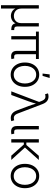

<svg xmlns="http://www.w3.org/2000/svg" viewBox="1380 -2180 1005 3804"><g transform="rotate(90 1882.0 -278.5)"><path d="M83.5 204.1V-545.9H149.9V-203.1Q149.9 -128.4 191.9 -89.8Q233.9 -51.3 295.4 -51.3Q357.4 -51.3 398.2 -90.1Q439 -128.9 439 -203.1V-545.9H505.4V-114.7Q505.4 -83.5 518.6 -70.8Q531.7 -58.1 563 -58.1H576.2V0H560.5Q457 0 442.9 -84.5Q427.2 -49.3 401.9 -29.3Q376.5 -9.3 348.1 -0.7Q319.8 7.8 295.4 7.8Q271 7.8 243.4 -0.2Q215.8 -8.3 190.7 -27.8Q165.5 -47.4 149.9 -80.6V204.1Z M1106.4 2.9Q1049.3 6.3 1018.8 -22.2Q988.3 -50.8 988.3 -109.4V-488.8H761.7V0H695.8V-488.8H606V-545.9H1149.4V-488.8H1054.2V-124Q1054.2 -82.5 1068.4 -68.1Q1082.5 -53.7 1113.8 -56.6Q1124 -57.1 1128.7 -57.6Q1133.3 -58.1 1138.2 -59.6L1151.9 -3.4Q1144 -1.5 1132.1 0.7Q1120.1 2.9 1106.4 2.9Z M1460 11.7Q1388.7 11.7 1334.5 -24.2Q1280.3 -60.1 1249.5 -123.5Q1218.8 -187 1218.8 -270Q1218.8 -354 1249.5 -417.7Q1280.3 -481.4 1334.5 -517.3Q1388.7 -553.2 1460 -553.2Q1530.8 -553.2 1585.2 -517.3Q1639.6 -481.4 1670.4 -417.7Q1701.2 -354 1701.2 -270Q1701.2 -187 1670.4 -123.5Q1639.6 -60.1 1585.2 -24.2Q1530.8 11.7 1460 11.7ZM1460 -48.3Q1516.1 -48.3 1554.9 -78.6Q1593.8 -108.9 1614.3 -159.2Q1634.8 -209.5 1634.8 -270Q1634.8 -331.1 1614.3 -381.6Q1593.8 -432.1 1554.7 -462.6Q1515.6 -493.2 1460 -493.2Q1404.3 -493.2 1365.5 -462.6Q1326.7 -432.1 1306.2 -381.6Q1285.6 -331.1 1285.6 -270Q1285.6 -209.5 1305.9 -159.2Q1326.2 -108.9 1365.2 -78.6Q1404.3 -48.3 1460 -48.3ZM1437.5 -620.1 1454.6 -760.7H1525.4L1483.9 -620.1Z M1790 0 2000 -551.3 1983.9 -594.2Q1961.4 -652.8 1930.7 -668.5Q1899.9 -684.1 1855.5 -671.4L1848.1 -669.4L1830.1 -726.6Q1854.5 -737.8 1893.1 -737.8Q1944.3 -737.8 1981.7 -709Q2019 -680.2 2042.5 -618.7L2227.5 -133.8Q2249.5 -75.7 2280.5 -59.3Q2311.5 -43 2356 -56.2L2363.3 -58.1L2381.3 -1Q2370.6 3.9 2354 7.1Q2337.4 10.3 2317.9 10.3Q2267.1 10.3 2230 -18.6Q2192.9 -47.4 2169.4 -108.9L2081.1 -343.3Q2066.9 -380.9 2055.9 -416.7Q2044.9 -452.6 2034.2 -488.8Q2023.4 -453.1 2012.7 -416.5Q2002 -379.9 1988.3 -343.3L1862.3 0Z M2596.2 2.9Q2539.1 6.3 2508.3 -22.2Q2477.5 -50.8 2477.5 -109.4V-545.9H2543.9V-124Q2543.9 -82.5 2557.9 -68.4Q2571.8 -54.2 2603 -57.1Q2613.3 -57.1 2617.9 -57.9Q2622.6 -58.6 2627.9 -60.1L2641.6 -3.4Q2632.8 -1 2620.8 1Q2608.9 2.9 2596.2 2.9Z M2804.2 -545.9V-298.3H2852.5L3067.9 -545.9H3149.9L2903.3 -270.5L3148.9 0H3064.9L2843.3 -249H2804.2V0H2737.8V-545.9Z M3467.8 11.7Q3396.5 11.7 3342.3 -24.2Q3288.1 -60.1 3257.3 -123.5Q3226.6 -187 3226.6 -270Q3226.6 -354 3257.3 -417.7Q3288.1 -481.4 3342.3 -517.3Q3396.5 -553.2 3467.8 -553.2Q3538.6 -553.2 3593 -517.3Q3647.5 -481.4 3678.2 -417.7Q3709 -354 3709 -270Q3709 -187 3678.2 -123.5Q3647.5 -60.1 3593 -24.2Q3538.6 11.7 3467.8 11.7ZM3467.8 -48.3Q3523.9 -48.3 3562.7 -78.6Q3601.6 -108.9 3622.1 -159.2Q3642.6 -209.5 3642.6 -270Q3642.6 -331.1 3622.1 -381.6Q3601.6 -432.1 3562.5 -462.6Q3523.4 -493.2 3467.8 -493.2Q3412.1 -493.2 3373.3 -462.6Q3334.5 -432.1 3314 -381.6Q3293.5 -331.1 3293.5 -270Q3293.5 -209.5 3313.7 -159.2Q3334 -108.9 3373 -78.6Q3412.1 -48.3 3467.8 -48.3Z"/></g></svg>

Font: Inter Light
Style: Regular
Weight: 300
Designer: Rasmus Andersson
Foundry: rsms
Version: Version 4.000;git-a52131595